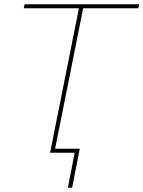

<svg xmlns="http://www.w3.org/2000/svg" viewBox="-20 -720 676 905"><path d="M216 0 352 -681H92L96 -700H636L632 -681H372L236 0ZM300 165 332 0H216L221 -19H356L320 165Z"/></svg>

Font: Argentum Sans Thin
Style: Italic
Weight: 100
Italic angle: -11°
Designer: Julieta Ulanovsky (font), Cristiano Sobral (main changes and remaster)
Foundry: Julieta Ulanovsky (font), Cristiano Sobral (main changes and remaster)
Version: Version 2.007;June 15, 2022;FontCreator 14.0.0.2814 64-bit; 